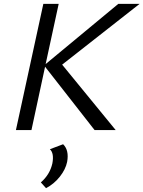

<svg xmlns="http://www.w3.org/2000/svg" viewBox="-20 -678 748 1001"><path d="M708 -658 304 -341 583 0H473L215 -330L144 0H63L206 -658H286L218 -344L597 -658ZM309 74Q341 105 330 166Q322 205 292 243Q262 281 220 303L193 273Q240 232 253 174Q263 121 240 100Z"/></svg>

Font: EauTest Medium
Style: Italic
Weight: 500
Italic angle: -12°
Designer: Christian Thalmann (Catharsis Fonts)
Version: Version 0.001;PS 000.001;hotconv 1.0.88;makeotf.lib2.5.64775